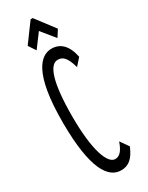

<svg xmlns="http://www.w3.org/2000/svg" viewBox="-211 -827 672 873"><g transform="rotate(-30 125.0 -390.5)"><path d="M82 -655 135 -726 192 -656 215 -692 140 -791H129L57 -693ZM143 10C184 10 209 -13 231 -65L200 -109C186 -69 170 -48 145 -48C105 -48 72 -136 72 -313C72 -496 101 -570 143 -570C167 -570 187 -557 203 -497L235 -533C222 -598 189 -628 144 -628C88 -628 20 -573 21 -308C22 -67 76 10 143 10Z"/></g></svg>

Font: Inconsolata UltraCondensed Thin
Style: Regular
Weight: 100
Width: 1
Monospace: yes
Designer: Raph Levien, Cyreal, Brenton Simpson
Foundry: Raph Levien, Cyreal, Google
Version: Version 3.100